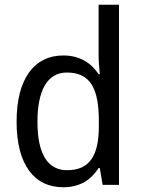

<svg xmlns="http://www.w3.org/2000/svg" viewBox="-20 -780 599 810"><path d="M247 10C319 10 365 -23 396 -71H401L413 0H482V-760H396V-545C396 -524 399 -489 401 -467H396C365 -514 317 -546 247 -546C126 -546 50 -450 50 -267C50 -84 125 10 247 10ZM263 -62C179 -62 138 -134 138 -266C138 -396 178 -474 262 -474C363 -474 397 -404 397 -269V-248C397 -123 358 -62 263 -62Z"/></svg>

Font: Noto Sans Gujarati UI SemiCondensed
Style: Regular
Weight: 400
Width: 4
Designer: Jelle Bosma - Monotype Design Team, Universal Thirst
Foundry: Monotype Imaging Inc.
Version: Version 2.106